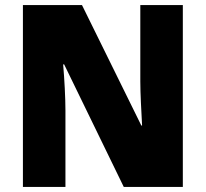

<svg xmlns="http://www.w3.org/2000/svg" viewBox="-20 -734 809 754"><path d="M698 0V-714H531V-414C531 -368 535 -297 538 -241H535L302 -714H70V0H237V-300C237 -349 233 -423 228 -481H232L466 0Z"/></svg>

Font: Noto Sans Arabic SemCond Blk
Style: Regular
Weight: 900
Width: 4
Designer: Monotype Design Team, Nadine Chahine, Nizar Qandah and Khaled Hosny
Foundry: Monotype Imaging Inc.
Version: Version 2.012